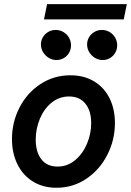

<svg xmlns="http://www.w3.org/2000/svg" viewBox="-20 -888 625 916"><path d="M37.1 -224.6Q37.1 -304.7 73 -374.8Q108.9 -444.8 172.9 -486.8Q236.8 -528.8 315.9 -528.8Q380.9 -528.8 429 -499.8Q477.1 -470.7 502.7 -419.2Q528.3 -367.7 528.3 -300.8Q528.3 -220.7 492.2 -149.7Q456.1 -78.6 392.3 -35.4Q328.6 7.8 249.5 7.8Q185.1 7.8 137 -22Q88.9 -51.8 63 -104.7Q37.1 -157.7 37.1 -224.6ZM415 -300.3Q415 -358.9 387.5 -393.3Q359.9 -427.7 309.6 -427.7Q262.2 -427.7 225.8 -397.9Q189.5 -368.2 169.9 -320.6Q150.4 -272.9 150.4 -222.2Q150.4 -163.1 177.2 -128.2Q204.1 -93.3 254.4 -93.3Q301.3 -93.3 337.9 -123.5Q374.5 -153.8 394.8 -201.7Q415 -249.5 415 -300.3ZM395.5 -675.8Q395.5 -694.8 405 -710.7Q414.6 -726.6 430.7 -735.8Q446.8 -745.1 465.8 -745.1Q485.8 -745.1 502.7 -735.4Q519.5 -725.6 529.3 -708.5Q539.1 -691.4 539.1 -671.4Q539.1 -652.8 530 -636.7Q521 -620.6 504.9 -611.1Q488.8 -601.6 469.7 -601.6Q450.2 -601.6 433.1 -611.8Q416 -622.1 405.8 -639.2Q395.5 -656.2 395.5 -675.8ZM175.3 -675.8Q175.3 -694.8 184.8 -710.7Q194.3 -726.6 210.2 -735.8Q226.1 -745.1 245.1 -745.1Q265.1 -745.1 282.2 -735.4Q299.3 -725.6 309.1 -708.5Q318.8 -691.4 318.8 -671.4Q318.8 -652.8 309.8 -636.7Q300.8 -620.6 284.7 -611.1Q268.6 -601.6 249.5 -601.6Q230 -601.6 212.9 -611.8Q195.8 -622.1 185.5 -639.2Q175.3 -656.2 175.3 -675.8ZM204.6 -868.2H585L570.3 -795.4H189.9Z"/></svg>

Font: Reddit Sans Vanilla SemiBold
Style: Italic
Weight: 600
Italic angle: -11.25°
Designer: Stephen Hutchings
Version: Version 1.013